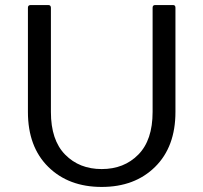

<svg xmlns="http://www.w3.org/2000/svg" viewBox="-20 -720 800 755"><path d="M89.8 -279.8C89.8 -188.3 116.5 -116.3 169.9 -63.7C223.3 -11.1 293.3 15.1 379.9 15.1C466.5 15.1 536.5 -11.1 589.8 -63.7C643.2 -116.3 669.9 -188.3 669.9 -279.8V-689.9C669.9 -696.8 666.7 -700.2 660.2 -700.2H589.8C583.3 -699.9 580.1 -696.5 580.1 -689.9V-279.8C580.1 -205.9 561.4 -150 523.9 -112.1C486.5 -74.1 438.5 -55.2 379.9 -55.2C321.3 -55.2 273.4 -74.1 236.1 -112.1C198.8 -150 180.2 -205.9 180.2 -279.8V-689.9C179.9 -696.8 176.4 -700.2 169.9 -700.2H100.1C93.3 -699.9 89.8 -696.5 89.8 -689.9Z"/></svg>

Font: Numans
Style: Regular
Weight: 400
Designer: Jovanny Lemonad
Foundry: Jovanny Lemonad
Version: Version 001.001